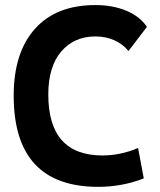

<svg xmlns="http://www.w3.org/2000/svg" viewBox="-20 -723 626 753"><path d="M365.2 9.8Q33.7 9.8 33.7 -347.7Q33.7 -517.1 117.2 -610.1Q200.7 -703.1 353.5 -703.1Q422.4 -703.1 475.6 -680.9Q528.8 -658.7 556.2 -617.7L483.9 -522.9Q461.9 -550.3 428 -565.2Q394 -580.1 354.5 -580.1Q270.5 -580.1 220 -520.8Q169.4 -461.4 169.4 -352.5Q169.4 -113.3 381.8 -113.3Q452.6 -113.3 521.5 -142.6L543.9 -23.4Q459 9.8 365.2 9.8Z"/></svg>

Font: Cascadia Mono
Style: Regular
Weight: 400
Monospace: yes
Designer: Aaron Bell
Foundry: Saja Typeworks
Version: Version 2404.023